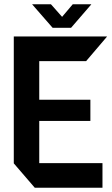

<svg xmlns="http://www.w3.org/2000/svg" viewBox="-20 -885 527 905"><path d="M144 0 45 -115V-116H463V0ZM45 -116V-713H165V-116ZM165 -315V-415H406V-315ZM165 -597V-713H484V-712L386 -597ZM228 -754 132 -864V-865H220L306 -768ZM229 -754 323 -865H410V-864L315 -754Z"/></svg>

Font: Foldit Medium
Style: Regular
Weight: 500
Version: Version 1.003